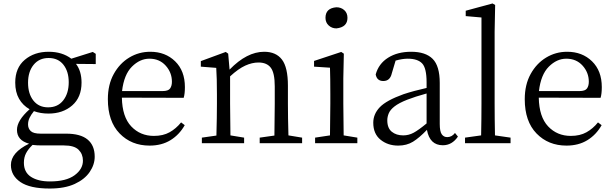

<svg xmlns="http://www.w3.org/2000/svg" viewBox="-20 -827 3549 1109"><path d="M258 -207Q314 -207 345.5 -247.5Q377 -288 377 -352Q377 -414 346.5 -453Q316 -492 261 -492Q206 -492 174 -452.5Q142 -413 142 -349Q142 -285 173 -246Q204 -207 258 -207ZM349 13H221Q191 13 168 10Q143 34 130.5 58Q118 82 118 113Q118 168 159 194.5Q200 221 268 221Q362 221 410.5 185.5Q459 150 459 101Q459 63 434 38Q409 13 349 13ZM533 -516V-457L419 -458Q451 -416 451 -350Q451 -265 397 -218Q343 -171 260 -171Q214 -171 176 -185Q159 -164 150.5 -146Q142 -128 142 -108Q142 -85 157.5 -70Q173 -55 215 -55H362Q445 -55 486 -21Q527 13 527 78Q527 124 498 166.5Q469 209 411.5 235.5Q354 262 267 262Q153 262 98 224.5Q43 187 43 126Q43 54 148 3Q78 -16 78 -77Q78 -131 151 -196Q112 -218 90 -256.5Q68 -295 68 -350Q68 -435 123 -481.5Q178 -528 261 -528Q339 -528 392 -488L516 -527Z M685 -301H919Q952 -301 962.5 -316Q973 -331 973 -355Q973 -408 937 -448Q901 -488 843 -488Q788 -488 742 -442Q696 -396 685 -301ZM1041 -262 684 -263Q686 -152 738 -97Q790 -42 869 -42Q922 -42 959.5 -63Q997 -84 1026 -120L1047 -104Q1016 -49 965 -17.5Q914 14 844 14Q739 14 671 -56Q603 -126 603 -254Q603 -338 637 -399.5Q671 -461 726.5 -494.5Q782 -528 848 -528Q935 -528 991.5 -473Q1048 -418 1048 -324Q1048 -285 1041 -262Z M1646 -45 1725 -32V0H1480V-32L1565 -44Q1567 -150 1567 -228V-328Q1567 -406 1544 -436Q1521 -466 1473 -466Q1436 -466 1396.5 -448Q1357 -430 1309 -386V-228Q1309 -152 1311 -45L1390 -32V0H1146V-32L1230 -44Q1233 -152 1233 -228V-283Q1233 -378 1229 -435L1140 -442V-474L1284 -527L1298 -517L1306 -425Q1406 -528 1506 -528Q1574 -528 1608.5 -483Q1643 -438 1643 -332V-228Q1643 -150 1646 -45Z M1923 -663Q1897 -663 1878.5 -680Q1860 -697 1860 -724Q1860 -780 1923 -785Q1950 -785 1968.5 -768.5Q1987 -752 1987 -724Q1987 -670 1923 -663ZM1965 -45 2044 -32V0H1800V-32L1886 -45Q1888 -152 1888 -228V-284Q1888 -377 1886 -436L1794 -442V-475L1951 -527L1966 -517L1963 -375V-228Q1963 -152 1965 -45Z M2444 -114V-287Q2378 -269 2332 -251Q2284 -232 2259 -212.5Q2234 -193 2225.5 -172.5Q2217 -152 2217 -132Q2217 -87 2243 -66Q2269 -45 2309 -45Q2341 -45 2369.5 -60.5Q2398 -76 2444 -114ZM2608 -59 2625 -38Q2591 12 2538 12Q2462 12 2446 -77Q2402 -31 2365.5 -8.5Q2329 14 2280 14Q2220 14 2178 -20Q2136 -54 2136 -118Q2136 -168 2173.5 -207.5Q2211 -247 2311 -283Q2372 -303 2444 -319V-351Q2444 -434 2418 -461Q2392 -488 2335 -488Q2304 -488 2265 -477L2243 -403Q2233 -359 2194 -359Q2157 -359 2150 -397Q2167 -459 2221.5 -493.5Q2276 -528 2355 -528Q2438 -528 2479 -487Q2520 -446 2520 -348V-111Q2520 -68 2531.5 -51.5Q2543 -35 2563 -35Q2590 -35 2608 -59Z M2839 -45 2929 -32V0H2666V-32L2759 -45Q2761 -140 2761 -228V-726L2670 -734V-765L2825 -807L2840 -798L2837 -644V-228Q2837 -140 2839 -45Z M3093 -301H3327Q3360 -301 3370.5 -316Q3381 -331 3381 -355Q3381 -408 3345 -448Q3309 -488 3251 -488Q3196 -488 3150 -442Q3104 -396 3093 -301ZM3449 -262 3092 -263Q3094 -152 3146 -97Q3198 -42 3277 -42Q3330 -42 3367.5 -63Q3405 -84 3434 -120L3455 -104Q3424 -49 3373 -17.5Q3322 14 3252 14Q3147 14 3079 -56Q3011 -126 3011 -254Q3011 -338 3045 -399.5Q3079 -461 3134.5 -494.5Q3190 -528 3256 -528Q3343 -528 3399.5 -473Q3456 -418 3456 -324Q3456 -285 3449 -262Z"/></svg>

Font: Han-Nom Khai
Style: Regular
Weight: 400
Version: Version 1.200;June 22, 2023;FontCreator 14.0.0.2814 64-bit